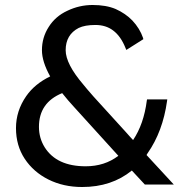

<svg xmlns="http://www.w3.org/2000/svg" viewBox="-20 -733 735 769"><path d="M136 -225Q136 -180 159 -143Q207 -67 323 -67Q399 -67 454 -109L277 -304Q252 -331 229 -360Q136 -322 136 -225ZM148 -532Q148 -583 175 -625Q202 -668 250 -690Q298 -713 351 -713Q405 -713 443 -697Q483 -679 510 -651Q540 -619 553 -581L554 -576L486 -533L483 -540Q464 -588 433 -611Q404 -633 362 -633Q320 -633 295 -621Q243 -594 243 -532Q243 -477 314 -394Q325 -380 354 -347L485 -203Q491 -196 501 -185Q511 -174 513 -172Q556 -236 568 -330L569 -335H650L649 -328Q632 -206 571 -119Q570 -117 568.5 -115Q567 -113 567 -112L676 6H560Q548 -7 508 -50Q427 16 309 16Q234 16 174 -14Q114 -44 79 -97Q44 -150 44 -220Q44 -289 85 -348Q119 -397 181 -427Q148 -486 148 -532Z"/></svg>

Font: Rilu
Style: Bold
Weight: 500
Designer: Alí Sinisterra
Foundry: Alí Sinisterra
Version: ""